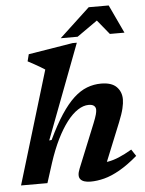

<svg xmlns="http://www.w3.org/2000/svg" viewBox="-61 -968 778 1029"><g transform="rotate(-5 328.0 -454.0)"><path d="M187 -106.5 153 0H11L194.5 -607.5Q185.5 -613.5 169.8 -623Q154 -632.5 136.2 -642.2Q118.5 -652 104 -659.5L113.5 -697L352.5 -736H375.5L182.5 -227L195.5 -228.5Q233 -307.5 268.2 -361Q303.5 -414.5 338.2 -446.5Q373 -478.5 409.5 -492.5Q446 -506.5 485.5 -506.5Q542 -506.5 568.5 -479.8Q595 -453 595 -412.5Q595 -392 588.2 -363.5Q581.5 -335 563.5 -290.5L462.5 -42L435 -83.5Q461.5 -82 488.5 -86.8Q515.5 -91.5 546.5 -104.5Q577.5 -117.5 616 -140L639.5 -104Q587 -59 542 -33.5Q497 -8 458.2 2Q419.5 12 384.5 12Q345 12 330.2 -5.8Q315.5 -23.5 331.5 -62.5L427 -297.5Q439 -327.5 443.2 -343Q447.5 -358.5 447.5 -369Q447.5 -382.5 438.2 -390.5Q429 -398.5 409 -398.5Q381 -398.5 351 -379Q321 -359.5 292 -321.8Q263 -284 236.2 -229.8Q209.5 -175.5 187 -106.5ZM291.5 -767.5 455.5 -920H563L634.5 -767.5H556L482.5 -857.5H510.5L382.5 -767.5Z"/></g></svg>

Font: Newsreader 9pt SemiBold
Style: Italic
Weight: 600
Italic angle: -17°
Designer: Hugues Gentile
Foundry: Production Type
Version: Version 1.003